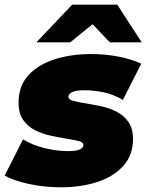

<svg xmlns="http://www.w3.org/2000/svg" viewBox="-37 -787 623 817"><path d="M223 10Q150 10 84.5 -4.5Q19 -19 -17 -40L61 -194Q102 -169 153.5 -156.5Q205 -144 251 -144Q289 -144 303.5 -151.5Q318 -159 318 -170Q318 -182 297 -187Q276 -192 245 -197Q215 -202 179.5 -209.5Q144 -217 113 -232.5Q82 -248 62 -276Q42 -304 42 -350Q42 -421 83.5 -466.5Q125 -512 195 -534.5Q265 -557 350 -557Q410 -557 465.5 -546.5Q521 -536 564 -516L486 -362Q443 -387 400.5 -395Q358 -403 323 -403Q284 -403 269 -394.5Q254 -386 254 -376Q254 -363 275.5 -357.5Q297 -352 329 -347Q360 -342 394.5 -334.5Q429 -327 459.5 -311.5Q490 -296 509.5 -268Q529 -240 529 -195Q529 -127 487.5 -81Q446 -35 376.5 -12.5Q307 10 223 10ZM118 -607 270 -767H462L566 -607H430L357 -684L262 -607Z"/></svg>

Font: Montserrat Black
Style: Italic
Weight: 900
Italic angle: -11.3°
Designer: Julieta Ulanovsky
Foundry: Julieta Ulanovsky
Version: Version 9.000; ttfautohint (v1.8.4.7-5d5b)